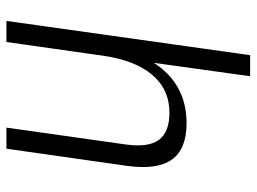

<svg xmlns="http://www.w3.org/2000/svg" viewBox="-118 -662 780 583"><g transform="rotate(90 271.5 -370.0)"><path d="M418 -361Q428 -430 404.5 -462.5Q381 -495 322 -495Q251 -495 206.5 -442.5Q162 -390 148 -289L107 -224L116 -285Q135 -414 195.5 -480.5Q256 -547 354 -547Q432 -547 464 -502.5Q496 -458 483 -365L431 0H367ZM147 -740H211L158 -359L107 0H43Z"/></g></svg>

Font: Pathway Extreme SemiCondensed ExtraLight
Style: Italic
Weight: 250
Width: 4
Italic angle: -8°
Version: Version 1.001;gftools[0.9.26]